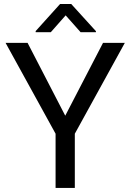

<svg xmlns="http://www.w3.org/2000/svg" viewBox="-20 -921 641 941"><path d="M115.2 -710.9 299.8 -354 484.9 -710.9H591.8L346.7 -265.6V0H252.4V-265.6L7.3 -710.9ZM329.1 -901.4 450.2 -768.1V-763.2H375L301.8 -845.7L229 -763.2H154.8V-768.6L274.4 -901.4Z"/></svg>

Font: Vazirmatn RD FD
Style: Regular
Weight: 400
Designer: Saber Rastikerdar
Foundry: Saber Rastikerdar
Version: Version 33.003